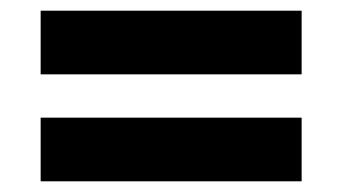

<svg xmlns="http://www.w3.org/2000/svg" viewBox="-20 -467 640 359"><path d="M544 -447V-328H56V-447ZM544 -247V-128H56V-247Z"/></svg>

Font: wassup Sans
Style: Black
Weight: 900
Version: Version 2.001